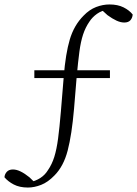

<svg xmlns="http://www.w3.org/2000/svg" viewBox="-44 -733 615 861"><path d="M81 108Q44 108 18 94.5Q-8 81 -24 62Q-23 48 -13.5 37.5Q-4 27 14 27Q30 27 48.5 36Q67 45 88 62L121 94L72 87L86 85Q145 73 171 30Q189 4 199.5 -29.5Q210 -63 216.5 -112Q223 -161 229 -233L242 -391Q250 -492 269 -556Q288 -620 331 -663Q357 -690 387 -701.5Q417 -713 447 -713Q484 -713 510 -700Q536 -687 551 -668Q550 -653 541 -642.5Q532 -632 513 -632Q497 -632 478.5 -640.5Q460 -649 438 -665L404 -696L454 -692L441 -690Q412 -686 391 -671Q370 -656 357 -636Q339 -610 328.5 -578Q318 -546 312 -501Q306 -456 300 -390L288 -245Q278 -129 259.5 -58Q241 13 200 54Q171 84 140.5 96Q110 108 81 108ZM110 -383V-418H449V-383Z"/></svg>

Font: Noto Serif SC
Style: Regular
Weight: 200
Designer: Ryoko NISHIZUKA 西塚涼子 (kana & ideographs); Frank Grießhammer (Latin, Greek & Cyrillic); Wenlong ZHANG 张文龙 (bopomofo); San
Foundry: Adobe
Version: Version 2.001;hotconv 1.1.0;makeotfexe 2.6.0